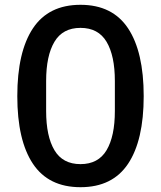

<svg xmlns="http://www.w3.org/2000/svg" viewBox="-20 -766 670 799"><path d="M52 -366Q52 -550 117 -648Q182 -746 315 -746Q448 -746 513 -648Q578 -550 578 -366Q578 -182 513 -84.5Q448 13 315 13Q182 13 117 -84.5Q52 -182 52 -366ZM458 -304V-429Q458 -534 423.5 -592Q389 -650 315 -650Q241 -650 206.5 -592Q172 -534 172 -429V-304Q172 -199 206.5 -141Q241 -83 315 -83Q389 -83 423.5 -141Q458 -199 458 -304Z"/></svg>

Font: IBM Plex Sans JP Medm
Style: Regular
Weight: 500
Designer: Mike Abbink; Paul van der Laan; Pieter van Rosmalen; Wujin Sim; Yejin Wi; Jinhee Kim; Boomi Park; Yona Kim; Kichan Ma
Foundry: Sandoll Inc.
Version: Version 1.002